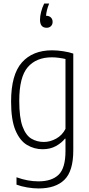

<svg xmlns="http://www.w3.org/2000/svg" viewBox="-20 -832 503 1082"><path d="M197.5 230Q167 230 133.2 224.2Q99.5 218.5 73 208.5V167Q106.5 179 137 184.5Q167.5 190 196.5 190Q272 190 310.5 152.5Q349 115 349 19.5V-50.5H346Q328 -27.5 295.8 -9.2Q263.5 9 220 9Q173 9 132.5 -15Q92 -39 67.2 -97.5Q42.5 -156 42.5 -259.5Q42.5 -411 103.2 -479.8Q164 -548.5 273.5 -548.5Q303.5 -548.5 337 -543.2Q370.5 -538 393 -530V15.5Q393 132.5 343 181.2Q293 230 197.5 230ZM227 -32Q262.5 -32 296.5 -50.8Q330.5 -69.5 349 -105.5V-499.5Q334.5 -503 313.2 -506Q292 -509 272.5 -509Q184.5 -509 136.5 -453.5Q88.5 -398 88.5 -264Q88.5 -169.5 107 -119.2Q125.5 -69 157 -50.5Q188.5 -32 227 -32ZM243 -675.5Q205.5 -675.5 205.5 -721Q205.5 -740 211.5 -764.5Q217.5 -789 229 -812H257Q248.5 -791 244.5 -774.2Q240.5 -757.5 239.5 -743H241Q257 -743 266.8 -733.5Q276.5 -724 276.5 -708.5Q276.5 -694 267.2 -684.8Q258 -675.5 243 -675.5Z"/></svg>

Font: Encode Sans Condensed Condensed ExtraLight
Style: Regular
Weight: 200
Width: 3
Designer: Multiple Designers
Foundry: Impallari Type
Version: Version 3.000; ttfautohint (v1.8.3) -l 8 -r 50 -G 200 -x 14 